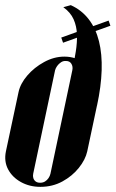

<svg xmlns="http://www.w3.org/2000/svg" viewBox="-30 -720 449 746"><path d="M216 -692 245 -700Q287 -681 314.5 -645.5Q342 -610 354.5 -560Q367 -510 365 -447Q363 -384 347 -310L252 -453Q259 -486 264.5 -520Q270 -554 269 -586Q268 -618 256 -645Q244 -672 216 -692ZM-7 -132 42 -362Q49 -395 76 -426.5Q103 -458 141.5 -479Q180 -500 220 -500Q267 -500 299 -472.5Q331 -445 345 -404.5Q359 -364 350 -325L309 -132Q302 -100 276.5 -68Q251 -36 212.5 -15Q174 6 127 6Q85 6 51.5 -12.5Q18 -31 1.5 -62Q-15 -93 -7 -132ZM184 -447 99 -45Q97 -36 99.5 -28Q102 -20 108.5 -15Q115 -10 126 -10Q137 -10 145 -15Q153 -20 158.5 -28Q164 -36 166 -45L251 -447Q254 -461 247.5 -472Q241 -483 227 -483Q216 -484 207 -478Q198 -472 192 -463.5Q186 -455 184 -447ZM392 -640 399 -620 215 -554 208 -574Z"/></svg>

Font: Emberly Black
Style: Italic
Weight: 900
Italic angle: -12°
Designer: Rajesh Rajput
Foundry: Rajesh Rajput
Version: Version 1.000